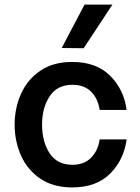

<svg xmlns="http://www.w3.org/2000/svg" viewBox="-20 -812 614 840"><path d="M44 -267Q44 -338 71.5 -400.5Q99 -463 155.5 -502Q212 -541 296 -541Q401 -541 461.5 -481Q522 -421 534 -331H416Q409 -380 379 -410.5Q349 -441 297 -441Q230 -441 197 -390.5Q164 -340 164 -267Q164 -192 197 -141.5Q230 -91 297 -91Q348 -91 378.5 -122Q409 -153 416 -202H534Q522 -112 461.5 -52Q401 8 296 8Q212 8 155.5 -31Q99 -70 71.5 -132.5Q44 -195 44 -267ZM250 -602 350 -792H472L346 -601Z"/></svg>

Font: Lopes Sans SemiBold
Style: Regular
Weight: 600
Designer: Gabriel Lam, Diego Maldonado
Foundry: TypeRant, Foresti Design
Version: Version 4.000